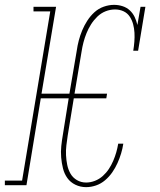

<svg xmlns="http://www.w3.org/2000/svg" viewBox="-38 -763 658 791"><path d="M317 8Q293 8 272.5 -2Q252 -12 239.5 -29.5Q227 -47 221.5 -69Q216 -91 214 -114.5Q212 -138 214.5 -161.5Q217 -185 221 -208L245 -358H130L71 0H-18V-19H53L169 -716H100V-735H193L133 -377H248L278 -553Q281 -575 286.5 -596Q292 -617 300.5 -637.5Q309 -658 321.5 -677.5Q334 -697 351 -712.5Q368 -728 389.5 -735.5Q411 -743 432 -743Q450 -743 467 -737.5Q484 -732 496.5 -720.5Q509 -709 516.5 -693.5Q524 -678 528 -660L541 -735H561L531 -554H511Q514 -572 515.5 -591Q517 -610 516 -628Q515 -646 510.5 -663Q506 -680 496.5 -694.5Q487 -709 471 -716.5Q455 -724 436 -724Q416 -724 397 -716.5Q378 -709 363 -694.5Q348 -680 337 -662.5Q326 -645 318.5 -626.5Q311 -608 306 -589Q301 -570 298 -550L269 -377H403L400 -358H266L241 -205Q238 -185 235.5 -164.5Q233 -144 234 -123.5Q235 -103 239 -83.5Q243 -64 252.5 -47.5Q262 -31 279 -21Q296 -11 317 -11Q335 -11 353 -18Q371 -25 385.5 -38Q400 -51 410.5 -67Q421 -83 428.5 -100.5Q436 -118 441 -135.5Q446 -153 449 -171H470Q467 -151 461 -131Q455 -111 446 -91Q437 -71 424.5 -53Q412 -35 395 -20.5Q378 -6 357.5 1Q337 8 317 8Z"/></svg>

Font: Iosevka Slab ThExObl
Style: Regular
Weight: 100
Width: 7
Italic angle: -9°
Monospace: yes
Designer: Belleve Invis
Foundry: Belleve Invis
Version: Version 11.1.1; ttfautohint (v1.8.3)